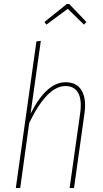

<svg xmlns="http://www.w3.org/2000/svg" viewBox="-20 -940 517 960"><path d="M211.9 -816.9 202.1 -830.1 314 -919.9H326.2L412.1 -830.1L399.9 -816.9L318.8 -896ZM308.1 -528.8Q363.3 -528.8 387.7 -488.3Q412.1 -447.8 402.8 -376L350.1 0H328.1L380.9 -374Q390.1 -440.9 370.8 -475.3Q351.6 -509.8 307.1 -509.8Q215.3 -509.8 126 -325.2L81.1 0H59.1L162.1 -732.9L184.1 -735.8L132.8 -371.1Q211.9 -528.8 308.1 -528.8Z"/></svg>

Font: Fira Sans Compressed Thin
Style: Italic
Weight: 100
Width: 3
Italic angle: -8°
Designer: Carrois Corporate & Edenspiekermann AG
Foundry: Carrois Corporate GbR & Edenspiekermann AG
Version: Version 4.203;PS 004.203;hotconv 1.0.88;makeotf.lib2.5.64775